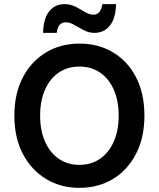

<svg xmlns="http://www.w3.org/2000/svg" viewBox="-20 -895 765 925"><path d="M362.5 10Q272.5 10 201.7 -32.9Q130.8 -75.8 90 -153.8Q49.2 -231.7 49.2 -337.5Q49.2 -444.2 90 -522.1Q130.8 -600 201.7 -642.5Q272.5 -685 362.5 -685Q453.3 -685 524.2 -642.9Q595 -600.8 635.4 -522.9Q675.8 -445 675.8 -337.5Q675.8 -231.7 635 -153.3Q594.2 -75 523.8 -32.5Q453.3 10 362.5 10ZM362.5 -100.8Q420 -100.8 462.5 -130.4Q505 -160 528.3 -213.3Q551.7 -266.7 551.7 -337.5Q551.7 -409.2 528.3 -462.5Q505 -515.8 462.5 -545Q420 -574.2 362.5 -574.2Q305 -574.2 262.5 -545Q220 -515.8 196.7 -462.5Q173.3 -409.2 173.3 -337.5Q173.3 -266.7 196.7 -213.3Q220 -160 262.5 -130.4Q305 -100.8 362.5 -100.8ZM187.5 -736.7Q189.2 -805 216.7 -840Q244.2 -875 290.8 -875Q320 -875 344.2 -862.5Q368.3 -850 389.6 -837.1Q410.8 -824.2 430 -824.2Q465 -824.2 473.3 -875H539.2Q537.5 -807.5 509.6 -772.1Q481.7 -736.7 435 -736.7Q407.5 -736.7 383.3 -749.6Q359.2 -762.5 337.9 -775Q316.7 -787.5 296.7 -787.5Q278.3 -787.5 267.5 -775.4Q256.7 -763.3 253.3 -736.7Z"/></svg>

Font: Funnel Sans SemiBold
Style: Regular
Weight: 600
Designer: NORD ID, Kristian Moeller
Foundry: Dicotype
Version: Version 1.000